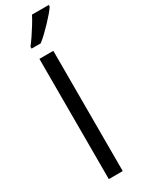

<svg xmlns="http://www.w3.org/2000/svg" viewBox="-256 -1020 790 1051"><g transform="rotate(-30 138.5 -495.0)"><path d="M173 0H85V-760H173ZM277 -980Q268 -966 251 -946Q234 -926 213.5 -904.5Q193 -883 172.5 -863.5Q152 -844 134 -830H76V-842Q91 -861 108.5 -887Q126 -913 143 -940.5Q160 -968 171 -990H277Z"/></g></svg>

Font: Noto Sans Kawi
Style: Regular
Weight: 400
Designer: Fadhl Haqq
Version: Version 1.000